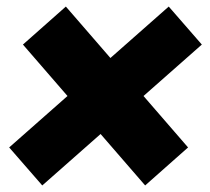

<svg xmlns="http://www.w3.org/2000/svg" viewBox="-20 -683 640 586"><path d="M8 -233 186 -390 50 -547 181 -663 317 -506 495 -663 596 -547 418 -390 554 -233 423 -117 287 -274 109 -117Z"/></svg>

Font: Tanohe Sans Black
Style: Italic
Weight: 900
Designer: Village Type and Design LLC & Cristiano Sobral
Foundry: Cooper Hewitt Smithsonian Design Museum
Version: Version 1.00;January 12, 2020;FontCreator 12.0.0.2547 64-bit